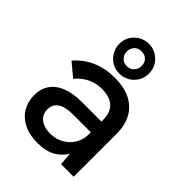

<svg xmlns="http://www.w3.org/2000/svg" viewBox="-216 -855 972 972"><g transform="rotate(45 270.0 -369.0)"><path d="M229.5 9Q169.5 9 128.5 -12Q87.5 -33 66.5 -69Q45.5 -105 45.5 -149.5Q45.5 -199.5 69.8 -232.2Q94 -265 137.8 -281Q181.5 -297 240.5 -297H381.5Q381.5 -327.5 376 -348.5Q370.5 -369.5 353 -387.5Q324.5 -416 265 -416Q184 -416 126.5 -349L55.5 -408Q138 -502 271.5 -502Q342 -502 388 -477.5Q434 -453 456.5 -409.8Q479 -366.5 479 -309.5V0H389L383.5 -68.5Q359 -30 321.8 -10.5Q284.5 9 229.5 9ZM238 -70Q281 -70 313.2 -88.8Q345.5 -107.5 363.5 -138.5Q381.5 -169.5 381.5 -206V-220.5H254Q197 -220.5 170.2 -201.2Q143.5 -182 143.5 -148Q143.5 -110.5 170.5 -90.2Q197.5 -70 238 -70ZM273.5 -532.5Q240 -532.5 216 -548.5Q192 -564.5 179.2 -589Q166.5 -613.5 166.5 -639Q166.5 -671 181.8 -695Q197 -719 221.2 -732.2Q245.5 -745.5 273.5 -745.5Q301 -745.5 325.2 -731.8Q349.5 -718 364.5 -694Q379.5 -670 379.5 -639Q379.5 -607 364.2 -583Q349 -559 324.8 -545.8Q300.5 -532.5 273.5 -532.5ZM273.5 -586Q297 -586 311.5 -601.8Q326 -617.5 326 -640Q326 -662.5 312.2 -677.2Q298.5 -692 273.5 -692Q248 -692 234.5 -676.2Q221 -660.5 221 -640Q221 -617.5 235 -601.8Q249 -586 273.5 -586Z"/></g></svg>

Font: Acari Sans Neue SemiBold
Style: Regular
Weight: 600
Designer: Alfredo Marco Pradil (font), Cristiano Sobral (main changes)
Foundry: Hanken Design Co. (font), Cristiano Sobral (main changes)
Version: Version 2.459;March 19, 2022;FontCreator 14.0.0.2808 64-bit;